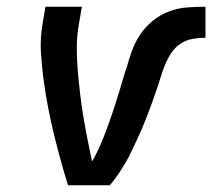

<svg xmlns="http://www.w3.org/2000/svg" viewBox="-20 -550 640 570"><path d="M182 0Q170 -38 159.5 -76.5Q149 -115 139.5 -154Q130 -193 122.5 -232.5Q115 -272 109.5 -312.5Q104 -353 101.5 -394Q99 -435 106 -477L115 -530H223L214 -477Q208 -442 208 -407.5Q208 -373 211 -338.5Q214 -304 218 -270.5Q222 -237 227.5 -204Q233 -171 239.5 -137.5Q246 -104 253 -72L255 -73Q273 -106 286.5 -140Q300 -174 311.5 -208Q323 -242 333.5 -276.5Q344 -311 354 -345L355 -346Q362 -372 371.5 -398.5Q381 -425 396.5 -448Q412 -471 434.5 -489Q457 -507 483 -516.5Q509 -526 536 -528Q563 -530 590 -530V-438Q571 -438 551.5 -434.5Q532 -431 515.5 -420Q499 -409 488 -392Q477 -375 469.5 -356.5Q462 -338 456.5 -319.5Q451 -301 444.5 -282.5Q438 -264 431.5 -245.5Q425 -227 418 -209Q411 -191 403.5 -173Q396 -155 387.5 -137Q379 -119 370.5 -101Q362 -83 352 -66Q342 -49 330.5 -32Q319 -15 306 0Z"/></svg>

Font: Iosevka Curly SmBdEx
Style: Italic
Weight: 600
Width: 7
Italic angle: -9°
Monospace: yes
Designer: Belleve Invis
Foundry: Belleve Invis
Version: Version 11.1.0; ttfautohint (v1.8.3)